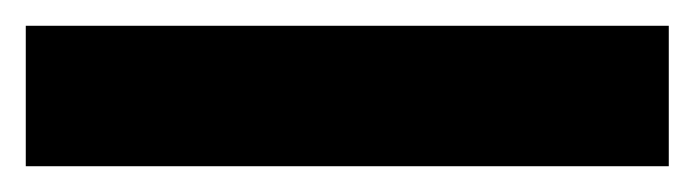

<svg xmlns="http://www.w3.org/2000/svg" viewBox="-23 -889 539 149"><path d="M496 -760V-869H-3V-760Z"/></svg>

Font: Noto Sans Thai Looped SemiCondensed ExtraBold
Style: Regular
Weight: 800
Width: 4
Designer: Sasikarn Vongin, Ben Mitchell
Foundry: The Fontpad Ltd
Version: Version 1.001